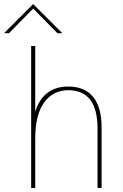

<svg xmlns="http://www.w3.org/2000/svg" viewBox="-65 -923 602 943"><path d="M88 -697H108V-374Q126 -435 167.5 -466.5Q209 -498 270 -498Q351 -498 392.5 -447Q434 -396 434 -297V0H414V-292Q414 -480 270 -480Q196 -480 152 -420Q108 -360 108 -241V0H88ZM98 -903 241 -760H217L98 -881L-21 -760H-45Z"/></svg>

Font: Hanken Grotesk Thin
Style: Regular
Weight: 100
Designer: Alfredo Marco Pradil
Foundry: Hanken Design Co.
Version: Version 3.014